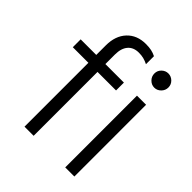

<svg xmlns="http://www.w3.org/2000/svg" viewBox="-203 -847 967 967"><g transform="rotate(45 280.0 -363.5)"><path d="M135 0V-579Q135 -647 172.5 -687Q210 -727 273 -727Q296 -727 312.5 -723.5Q329 -720 345 -712V-655Q329 -663 313.5 -667Q298 -671 279 -671Q241 -671 220.5 -647Q200 -623 200 -579V0ZM24 -455V-511H332V-455ZM425 0V-511H490V0ZM458 -601Q438 -601 423 -616Q408 -631 408 -652Q408 -673 423 -687.5Q438 -702 458 -702Q478 -702 493 -687.5Q508 -673 508 -652Q508 -631 493 -616Q478 -601 458 -601Z"/></g></svg>

Font: TikTok Sans 24pt Light
Style: Regular
Weight: 300
Version: Version 4.000